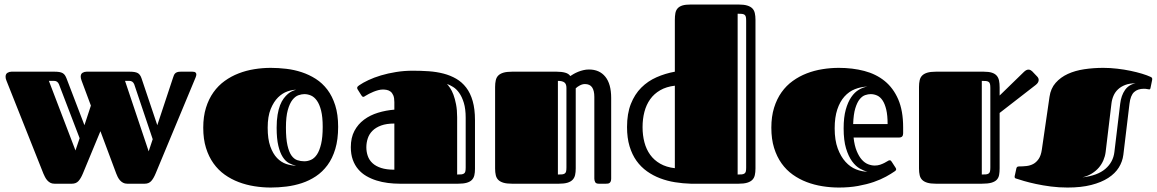

<svg xmlns="http://www.w3.org/2000/svg" viewBox="-20 -820 5163 857"><path d="M682.1 -261.2 752 -472.2Q753.9 -478 755.9 -483.2Q757.8 -488.3 761.2 -491.9Q764.6 -495.6 770.5 -497.8Q776.4 -500 786.1 -500H838.9Q848.6 -500 852.5 -496.6Q856.4 -493.2 856.4 -487.8Q856.4 -482.4 853 -474.1L674.8 -45.9Q665.5 -23.4 654.8 -11.7Q644 0 626 0H547.9Q537.1 0 529.1 -4.4Q521 -8.8 515.1 -15.6Q509.3 -22.5 505.4 -30.3Q501.5 -38.1 499 -44.9L428.2 -234.4L350.1 -45.9Q340.8 -23.4 330.1 -11.7Q319.3 0 300.8 0H223.1Q211.9 0 204.1 -4.4Q196.3 -8.8 190.4 -15.6Q184.6 -22.5 180.7 -30.3Q176.8 -38.1 173.8 -44.9L8.8 -460Q4.9 -469.2 4.9 -477.1Q4.9 -489.7 13.2 -494.9Q21.5 -500 30.8 -500H224.1Q236.3 -500 244.9 -498.5Q253.4 -497.1 259.5 -493.7Q265.6 -490.2 269.5 -484.6Q273.4 -479 276.9 -470.2L356.9 -261.2L385.7 -348.6L344.2 -460Q340.3 -470.7 340.3 -477.5Q340.3 -490.2 348.4 -495.1Q356.4 -500 366.2 -500H559.1Q583.5 -500 594.7 -493.9Q606 -487.8 611.8 -470.2ZM243.2 -443.8Q236.8 -459 221.7 -459H198.2L316.9 -148.4L335.4 -203.1ZM579.1 -443.8Q572.8 -459 557.6 -459H538.1L643.6 -144.5L661.6 -198.7Z M1188.5 17.1Q1151.9 17.1 1115.2 11.2Q1078.6 5.4 1045.2 -7.3Q1011.7 -20 982.9 -40.5Q954.1 -61 932.9 -90.8Q911.6 -120.6 899.4 -159.9Q887.2 -199.2 887.2 -250Q887.2 -299.8 899.4 -339.1Q911.6 -378.4 932.9 -408.2Q954.1 -438 982.9 -458.7Q1011.7 -479.5 1045.2 -492.4Q1078.6 -505.4 1115.2 -511.2Q1151.9 -517.1 1188.5 -517.1Q1222.2 -517.1 1257.6 -512.9Q1293 -508.8 1326.4 -497.8Q1359.9 -486.8 1389.4 -468Q1418.9 -449.2 1441.2 -419.9Q1463.4 -390.6 1476.3 -349.9Q1489.3 -309.1 1489.3 -253.9Q1489.3 -197.3 1476.6 -155Q1463.9 -112.8 1441.7 -82.8Q1419.4 -52.7 1390.1 -33.2Q1360.8 -13.7 1327.4 -2.7Q1293.9 8.3 1258.3 12.7Q1222.7 17.1 1188.5 17.1ZM1338.4 -100.1Q1353.5 -100.1 1368.4 -106.7Q1383.3 -113.3 1394.8 -130.4Q1406.2 -147.5 1413.3 -177.5Q1420.4 -207.5 1420.4 -253.9Q1420.4 -297.9 1413.3 -326.2Q1406.2 -354.5 1394.5 -370.8Q1382.8 -387.2 1368.2 -393.6Q1353.5 -399.9 1338.4 -399.9Q1326.7 -399.9 1312.3 -395Q1297.9 -390.1 1285.4 -374.3Q1272.9 -358.4 1264.6 -328.9Q1256.3 -299.3 1256.3 -250Q1256.3 -200.7 1263.2 -170.9Q1270 -141.1 1281.2 -125.5Q1292.5 -109.9 1307.4 -105Q1322.3 -100.1 1338.4 -100.1ZM1301.8 -80.6Q1285.6 -83.5 1270 -91.8Q1254.4 -100.1 1242.2 -118.9Q1230 -137.7 1222.4 -169.2Q1214.8 -200.7 1214.8 -250Q1214.8 -282.7 1219 -307.6Q1223.1 -332.5 1230.2 -350.6Q1237.3 -368.7 1246.6 -380.9Q1255.9 -393.1 1265.4 -401.1Q1274.9 -409.2 1284.4 -413.3Q1293.9 -417.5 1301.8 -419.4Q1284.7 -419.4 1262.7 -411.9Q1240.7 -404.3 1221.2 -385.3Q1201.7 -366.2 1188.2 -333.3Q1174.8 -300.3 1174.8 -250Q1174.8 -199.2 1186.5 -166.5Q1198.2 -133.8 1216.6 -114.7Q1234.9 -95.7 1257.6 -88.1Q1280.3 -80.6 1301.8 -80.6Z M1764.2 0Q1737.8 0 1711.2 -3.4Q1684.6 -6.8 1660.4 -14.4Q1636.2 -22 1615.2 -34.2Q1594.2 -46.4 1578.9 -64.5Q1563.5 -82.5 1554.7 -106.9Q1545.9 -131.3 1545.9 -163.1Q1545.9 -205.6 1562 -235.8Q1578.1 -266.1 1605.2 -286.1Q1632.3 -306.2 1667.5 -316.9Q1702.6 -327.6 1740.2 -330.6V-364.3Q1740.2 -383.3 1735.4 -394.5Q1730.5 -405.8 1722.9 -411.4Q1715.3 -417 1706.3 -418.7Q1697.3 -420.4 1689 -420.4Q1679.2 -420.4 1668.2 -417.5Q1657.2 -414.6 1647 -410.4Q1636.7 -406.2 1627.4 -401.4Q1618.2 -396.5 1611.8 -392.6Q1608.9 -390.6 1606.4 -389.2Q1604 -387.7 1601.6 -387.7Q1597.2 -387.7 1593.3 -394L1576.7 -420.4Q1574.2 -423.8 1574.2 -427.7Q1574.2 -431.6 1577.4 -434.6Q1580.6 -437.5 1583.5 -439.5Q1599.6 -450.7 1624.5 -462.4Q1649.4 -474.1 1680.4 -483.4Q1711.4 -492.7 1747.6 -498.5Q1783.7 -504.4 1822.3 -504.4Q1858.9 -504.4 1893.8 -502Q1928.7 -499.5 1959.7 -491.5Q1990.7 -483.4 2016.4 -468.5Q2042 -453.6 2060.8 -429.2Q2079.6 -404.8 2089.8 -369.1Q2100.1 -333.5 2100.1 -283.7V-65.9Q2100.1 -49.8 2097.2 -37.4Q2094.2 -24.9 2085.9 -16.6Q2077.6 -8.3 2063 -4.2Q2048.3 0 2024.9 0ZM1740.2 -268.6Q1705.1 -268.6 1681.2 -259.8Q1657.2 -251 1642.6 -236.3Q1627.9 -221.7 1621.6 -202.4Q1615.2 -183.1 1615.2 -162.6Q1615.2 -142.1 1621.6 -123.8Q1627.9 -105.5 1642.6 -91.8Q1657.2 -78.1 1681.2 -70.3Q1705.1 -62.5 1740.2 -62.5ZM2020.5 -41Q2032.2 -41 2039.6 -41.7Q2046.9 -42.5 2051.3 -45.7Q2055.7 -48.8 2057.1 -54.9Q2058.6 -61 2058.6 -72.3V-294.4Q2058.6 -334 2050.3 -361.1Q2042 -388.2 2029.5 -405.5Q2017.1 -422.9 2002.4 -431.9Q1987.8 -440.9 1975.1 -445.3Q1981 -439 1989 -427.2Q1997.1 -415.5 2003.9 -397.5Q2010.7 -379.4 2015.6 -354.2Q2020.5 -329.1 2020.5 -296.4Z M2189.9 -432.1Q2189.9 -448.7 2192.9 -461.7Q2195.8 -474.6 2204.1 -482.9Q2212.4 -491.2 2227.1 -495.6Q2241.7 -500 2265.1 -500H2464.8Q2486.8 -500 2502.7 -495.6Q2518.6 -491.2 2525.4 -480.5Q2531.7 -484.9 2540.8 -490Q2549.8 -495.1 2560.5 -499.5Q2571.3 -503.9 2583.5 -506.8Q2595.7 -509.8 2608.9 -509.8Q2655.8 -509.8 2681.9 -477.5Q2708 -445.3 2708 -382.8V-22.9Q2708 -14.6 2705.8 -10Q2703.6 -5.4 2700.4 -3.2Q2697.3 -1 2692.9 -0.5Q2688.5 0 2684.1 0H2652.8Q2640.1 0 2636.5 -7.3Q2632.8 -14.6 2632.8 -22.9V-387.7Q2632.8 -415.5 2622.8 -430.2Q2612.8 -444.8 2590.8 -444.8Q2579.6 -444.8 2568.1 -438.7Q2556.6 -432.6 2549.8 -425.8V-68.4Q2549.8 -51.3 2546.9 -38.6Q2543.9 -25.9 2535.6 -17.3Q2527.3 -8.8 2512.7 -4.4Q2498 0 2474.6 0H2265.1Q2241.7 0 2227.1 -4.4Q2212.4 -8.8 2204.1 -17.1Q2195.8 -25.4 2192.9 -38.1Q2189.9 -50.8 2189.9 -67.9ZM2508.3 -427.7Q2508.3 -444.8 2499.3 -451.9Q2490.2 -459 2470.2 -459V-41Q2481.9 -41 2489.3 -41.7Q2496.6 -42.5 2501 -45.7Q2505.4 -48.8 2506.8 -54.9Q2508.3 -61 2508.3 -72.3Z M3352.1 -67.9Q3352.1 -50.8 3349.1 -38.1Q3346.2 -25.4 3337.9 -17.1Q3329.6 -8.8 3314.9 -4.4Q3300.3 0 3276.9 0H3063.5Q3027.8 -1 2992.9 -6.6Q2958 -12.2 2926.5 -24.2Q2895 -36.1 2867.9 -55.4Q2840.8 -74.7 2821 -102.3Q2801.3 -129.9 2790 -167.2Q2778.8 -204.6 2778.8 -252.9Q2778.8 -313 2795.9 -356.2Q2813 -399.4 2842.3 -428.7Q2871.6 -458 2910.4 -475.1Q2949.2 -492.2 2992.2 -500V-731.4Q2992.2 -748.5 2994.6 -761.5Q2997.1 -774.4 3004.9 -783Q3012.7 -791.5 3026.4 -795.7Q3040 -799.8 3063 -799.8H3276.9Q3300.3 -799.8 3314.9 -795.4Q3329.6 -791 3337.9 -782.7Q3346.2 -774.4 3349.1 -761.5Q3352.1 -748.5 3352.1 -731.9ZM2848.1 -252.4Q2848.1 -216.3 2856.4 -184.8Q2864.7 -153.3 2882.1 -129.2Q2899.4 -105 2926.8 -89.4Q2954.1 -73.7 2992.2 -69.3V-437.5Q2954.1 -433.1 2926.8 -417.2Q2899.4 -401.4 2882.1 -377Q2864.7 -352.5 2856.4 -320.8Q2848.1 -289.1 2848.1 -252.4ZM3310.5 -727.5Q3310.5 -738.3 3309.1 -744.6Q3307.6 -751 3303.2 -754.2Q3298.8 -757.3 3291.5 -758.1Q3284.2 -758.8 3272.5 -758.8V-41Q3284.2 -41 3291.5 -41.7Q3298.8 -42.5 3303.2 -45.7Q3307.6 -48.8 3309.1 -54.9Q3310.5 -61 3310.5 -72.3Z M3884.3 -81.1Q3897.5 -81.1 3908.2 -84.7Q3918.9 -88.4 3927.5 -92.8Q3936 -97.2 3941.7 -100.8Q3947.3 -104.5 3950.2 -104.5Q3954.6 -104.5 3956.3 -103Q3958 -101.6 3960.4 -97.7L3977.5 -71.3Q3980 -67.4 3980 -64.5Q3980 -61 3978 -59.1Q3976.1 -57.1 3974.1 -55.7Q3958 -44.4 3934.6 -31.5Q3911.1 -18.6 3880.1 -7.8Q3849.1 2.9 3810.1 10Q3771 17.1 3724.1 17.1Q3687.5 17.1 3650.9 11.2Q3614.3 5.4 3580.8 -7.3Q3547.4 -20 3518.6 -40.5Q3489.7 -61 3468.5 -90.8Q3447.3 -120.6 3435.1 -159.9Q3422.9 -199.2 3422.9 -250Q3422.9 -299.8 3435.1 -339.1Q3447.3 -378.4 3468.5 -408.2Q3489.7 -438 3518.6 -458.7Q3547.4 -479.5 3580.8 -492.4Q3614.3 -505.4 3650.9 -511.2Q3687.5 -517.1 3724.1 -517.1Q3785.2 -517.1 3837.6 -503.4Q3890.1 -489.7 3928.7 -458.5Q3967.3 -427.2 3989.3 -376.5Q4011.2 -325.7 4011.2 -252V-224.6Q4011.2 -215.8 4006.8 -210.9Q4002.4 -206.1 3992.2 -206.1H3790Q3793.9 -169.9 3804 -145.8Q3814 -121.6 3826.9 -107.2Q3839.8 -92.8 3855 -86.9Q3870.1 -81.1 3884.3 -81.1ZM3941.9 -266.1Q3941.9 -305.2 3935.8 -330.8Q3929.7 -356.4 3919.4 -371.8Q3909.2 -387.2 3895.3 -393.6Q3881.3 -399.9 3866.2 -399.9Q3855 -399.9 3841.8 -395.5Q3828.6 -391.1 3817.1 -377Q3805.7 -362.8 3797.6 -336.4Q3789.6 -310.1 3788.1 -266.1ZM3852.1 -53.7Q3836.4 -57.1 3817.9 -67.6Q3799.3 -78.1 3783.2 -100.1Q3767.1 -122.1 3756.3 -157.7Q3745.6 -193.4 3745.6 -247.1Q3745.6 -296.4 3755.1 -330.6Q3764.6 -364.7 3779.8 -386.7Q3794.9 -408.7 3814 -419.7Q3833 -430.7 3852.1 -433.6Q3822.8 -432.6 3796.1 -422.1Q3769.5 -411.6 3749.3 -389.2Q3729 -366.7 3717.3 -331.5Q3705.6 -296.4 3705.6 -247.1Q3705.6 -194.3 3719.2 -157.5Q3732.9 -120.6 3754.2 -97.4Q3775.4 -74.2 3801.3 -64Q3827.1 -53.7 3852.1 -53.7Z M4082 -432.1Q4082 -448.7 4085 -461.7Q4087.9 -474.6 4096.2 -482.9Q4104.5 -491.2 4119.1 -495.6Q4133.8 -500 4157.2 -500H4371.1Q4393.6 -500 4407.2 -495.6Q4420.9 -491.2 4428.7 -482.4Q4436.5 -473.6 4439.2 -460.4Q4441.9 -447.3 4441.9 -429.7V-393.6L4550.3 -499Q4561 -509.3 4570.3 -509.3Q4575.7 -509.3 4579.8 -507.1Q4584 -504.9 4586.9 -502L4608.9 -479Q4616.2 -471.7 4616.2 -462.9Q4616.2 -457.5 4613 -451.9Q4609.9 -446.3 4603 -440.9L4441.9 -315.9V-68.8Q4441.9 -51.8 4439.5 -38.8Q4437 -25.9 4428.7 -17.3Q4420.4 -8.8 4404.8 -4.4Q4389.2 0 4362.3 0H4157.2Q4133.8 0 4119.1 -4.4Q4104.5 -8.8 4096.2 -17.1Q4087.9 -25.4 4085 -38.1Q4082 -50.8 4082 -67.9ZM4400.4 -427.7Q4400.4 -438.5 4398.9 -444.8Q4397.5 -451.2 4393.1 -454.3Q4388.7 -457.5 4381.3 -458.3Q4374 -459 4362.3 -459V-41Q4374 -41 4381.3 -41.7Q4388.7 -42.5 4393.1 -45.7Q4397.5 -48.8 4398.9 -54.9Q4400.4 -61 4400.4 -72.3Z M4904.3 -517.1Q4935.5 -517.1 4966.8 -513.4Q4998 -509.8 5026.1 -503.9Q5054.2 -498 5077.4 -491Q5100.6 -483.9 5115.2 -477.1Q5117.7 -476.1 5120.4 -474.1Q5123 -472.2 5123 -466.8Q5123 -465.3 5122.6 -462.9Q5122.1 -460.4 5121.6 -458L5115.7 -429.2Q5114.7 -423.3 5113 -422.1Q5111.3 -420.9 5109.9 -420.9Q5107.4 -420.9 5100.6 -422.4Q5093.8 -423.8 5085.9 -423.8Q5058.1 -423.8 5042 -408.9Q5025.9 -394 5021.5 -356.9L4994.1 -128.9Q4990.2 -98.6 4973.9 -72.3Q4957.5 -45.9 4926.8 -25.9Q4896 -5.9 4850.8 5.6Q4805.7 17.1 4745.1 17.1Q4707 17.1 4670.9 12.5Q4634.8 7.8 4604.2 1.2Q4573.7 -5.4 4551 -12Q4528.3 -18.6 4517.1 -22.5Q4513.2 -23.4 4511 -25.1Q4508.8 -26.9 4508.8 -30.8Q4508.8 -32.7 4509.3 -35.2Q4509.8 -37.6 4510.7 -41L4516.6 -68.4Q4517.6 -72.3 4520 -74.7Q4522.5 -77.1 4528.8 -77.1Q4544.9 -77.1 4561.3 -78.9Q4577.6 -80.6 4591.6 -87.9Q4605.5 -95.2 4616 -110.4Q4626.5 -125.5 4630.4 -152.8L4664.6 -388.2Q4669.9 -425.3 4691.9 -450.2Q4713.9 -475.1 4746.3 -490Q4778.8 -504.9 4819.8 -511Q4860.8 -517.1 4904.3 -517.1ZM4811.5 -28.3Q4878.9 -36.1 4913.8 -66.2Q4948.7 -96.2 4954.1 -141.1L4980 -356.9Q4984.4 -394 5001.7 -418.5Q5019 -442.9 5049.3 -448.2Q5022 -448.2 5002.7 -440.9Q4983.4 -433.6 4970.2 -421.1Q4957 -408.7 4950 -392.1Q4942.9 -375.5 4940.9 -356.9L4915 -141.1Q4912.6 -122.1 4905 -104.5Q4897.5 -86.9 4884.8 -72Q4872.1 -57.1 4853.8 -45.7Q4835.4 -34.2 4811.5 -28.3Z"/></svg>

Font: Fascinate Inline
Style: Regular
Weight: 900
Designer: Astigmatic (AOETI)
Foundry: Astigmatic (AOETI)
Version: Version 1.000